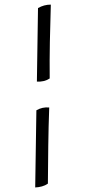

<svg xmlns="http://www.w3.org/2000/svg" viewBox="-151 -757 466 1042"><g transform="rotate(-10 82.0 -236.0)"><path d="M-45.5 245.5 33.5 -165.7Q68.4 -178.7 104.8 -168.7Q82.8 -66.1 63.6 35.1Q44.4 136.4 25.9 237Q10.2 244.5 -8.3 246.2Q-26.8 248 -45.5 245.5ZM63.3 -318.8 138.5 -710.5Q173.5 -723.5 210.3 -717Q189.3 -616.9 170 -518.4Q150.7 -420 134.7 -323.3Q101.3 -309.3 63.3 -318.8Z"/></g></svg>

Font: Vollkorn
Style: Italic
Weight: 400
Italic angle: -11°
Designer: Friedrich Althausen
Foundry: Friedrich Althausen
Version: Version 5.001